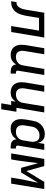

<svg xmlns="http://www.w3.org/2000/svg" viewBox="1114 -1727 737 3075"><g transform="rotate(90 1482.5 -189.5)"><path d="M-35 0 -21 -84Q-6 -84 9.5 -88Q25 -92 38 -102Q51 -112 60.5 -125.5Q70 -139 77 -153.5Q84 -168 88 -183Q92 -198 95.5 -213Q99 -228 101.5 -243.5Q104 -259 107 -274Q107 -274 107 -275Q107 -276 107 -276V-279Q108 -280 108 -281Q108 -282 108 -283L149 -530H546L458 0H362L435 -446H232L203 -270Q199 -246 194.5 -221.5Q190 -197 183 -173Q176 -149 166 -125.5Q156 -102 141 -81Q126 -60 105.5 -42.5Q85 -25 62 -15Q39 -5 14 -2.5Q-11 0 -35 0Z M826 8Q798 8 770 0.5Q742 -7 720.5 -23.5Q699 -40 685.5 -64.5Q672 -89 666.5 -116Q661 -143 662 -172.5Q663 -202 667 -231L717 -530H814L762 -217Q759 -200 758.5 -182.5Q758 -165 761 -149Q764 -133 772 -118.5Q780 -104 793 -94Q806 -84 822.5 -80Q839 -76 856 -76Q872 -76 888 -78.5Q904 -81 919 -88Q934 -95 947.5 -106Q961 -117 970.5 -131Q980 -145 985.5 -160.5Q991 -176 993 -192L1049 -530H1146L1077 -111Q1076 -104 1076.5 -97Q1077 -90 1081.5 -85Q1086 -80 1092.5 -78Q1099 -76 1106 -76H1124V8H1092Q1071 8 1050.5 3.5Q1030 -1 1013.5 -12Q997 -23 987.5 -41.5Q978 -60 977 -81Q966 -60 949.5 -42.5Q933 -25 913 -13Q893 -1 870.5 3.5Q848 8 826 8Z M1695 159H1600L1626 0H1562L1574 -75Q1562 -56 1546 -39.5Q1530 -23 1510.5 -11.5Q1491 0 1469 4Q1447 8 1426 8Q1398 8 1370 0.5Q1342 -7 1320.5 -23.5Q1299 -40 1285.5 -64.5Q1272 -89 1266.5 -116Q1261 -143 1262 -172.5Q1263 -202 1267 -231L1317 -530H1414L1362 -217Q1359 -200 1358.5 -182.5Q1358 -165 1361 -149Q1364 -133 1372 -118.5Q1380 -104 1393 -94Q1406 -84 1422.5 -80Q1439 -76 1456 -76Q1472 -76 1488 -78.5Q1504 -81 1519 -88Q1534 -95 1547.5 -106Q1561 -117 1570.5 -131Q1580 -145 1585.5 -160.5Q1591 -176 1593 -192L1649 -530H1746L1672 -84H1735Z M2004 8Q1975 8 1948.5 0.5Q1922 -7 1902.5 -25Q1883 -43 1871.5 -67.5Q1860 -92 1856 -119Q1852 -146 1853.5 -174.5Q1855 -203 1859 -231L1878 -341Q1882 -367 1890 -392Q1898 -417 1912.5 -440.5Q1927 -464 1947.5 -483Q1968 -502 1992 -514.5Q2016 -527 2042 -532.5Q2068 -538 2094 -538Q2119 -538 2143.5 -531.5Q2168 -525 2186 -510Q2204 -495 2215.5 -474Q2227 -453 2233 -429L2249 -530H2346L2277 -111Q2276 -104 2276.5 -97Q2277 -90 2281.5 -85Q2286 -80 2292.5 -78Q2299 -76 2306 -76H2324V8H2292Q2270 8 2249 3.5Q2228 -1 2211.5 -13Q2195 -25 2186 -44.5Q2177 -64 2177 -86Q2177 -86 2177 -86Q2177 -86 2177 -86Q2163 -64 2144 -45Q2125 -26 2101.5 -14Q2078 -2 2053 3Q2028 8 2004 8ZM2055 -76Q2071 -76 2087 -78.5Q2103 -81 2118.5 -88Q2134 -95 2147.5 -106Q2161 -117 2170.5 -131Q2180 -145 2185.5 -160.5Q2191 -176 2193 -192L2212 -302Q2215 -320 2216 -338.5Q2217 -357 2214 -374Q2211 -391 2203.5 -406.5Q2196 -422 2183.5 -433.5Q2171 -445 2154 -449.5Q2137 -454 2118 -454Q2101 -454 2084 -451Q2067 -448 2050.5 -440Q2034 -432 2020 -420Q2006 -408 1996 -393Q1986 -378 1980.5 -361Q1975 -344 1972 -327L1954 -217Q1951 -200 1950.5 -182Q1950 -164 1954 -147.5Q1958 -131 1967 -116.5Q1976 -102 1989.5 -93Q2003 -84 2020 -80Q2037 -76 2055 -76Z M2402 0 2490 -530H2605L2684 -243L2858 -530H2973L2886 0H2789L2807 -106Q2820 -188 2838 -269Q2856 -350 2872 -432L2707 -159H2633L2558 -432Q2547 -351 2538 -269Q2529 -187 2516 -106L2498 0Z"/></g></svg>

Font: Iosevka Curly Medium Extended
Style: Italic
Weight: 500
Width: 7
Italic angle: -9°
Monospace: yes
Designer: Belleve Invis
Foundry: Belleve Invis
Version: Version 11.1.0; ttfautohint (v1.8.3)